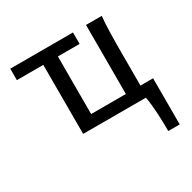

<svg xmlns="http://www.w3.org/2000/svg" viewBox="-158 -656 1029 1029"><g transform="rotate(-30 356.5 -141.5)"><path d="M500.5 -498V-70.8H285.6V-427.2H419.9V-498H31.7V-427.2H195.3V0H583.5C595.7 61 598.1 152.8 598.1 214.8H668.9V-70.8H590.8V-258.8C590.8 -354 591.8 -446.8 598.1 -498Z"/></g></svg>

Font: Andika
Style: Regular
Weight: 400
Designer: Victor Gaultney, Annie Olsen, Julie Remington, Don Collingsworth, Eric Hays
Foundry: SIL International
Version: Version 1.000